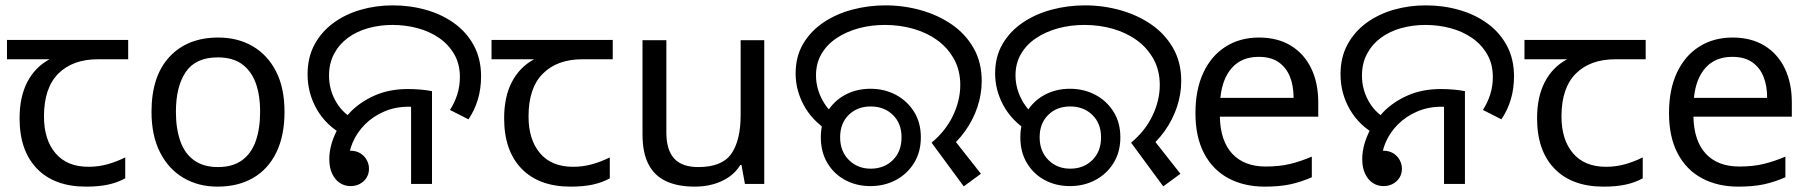

<svg xmlns="http://www.w3.org/2000/svg" viewBox="-20 -686 6753 716"><path d="M301 10Q183 10 118 -57Q53 -124 53 -245Q53 -325 82 -380.5Q111 -436 165 -465H6V-537H458V-465H345Q251 -465 197.5 -411.5Q144 -358 144 -252Q144 -165 187 -114.5Q230 -64 310 -64Q347 -64 381 -73.5Q415 -83 447 -99V-21Q418 -5 383 2.5Q348 10 301 10Z M1041 -269Q1041 -180 1010.5 -117.5Q980 -55 924 -22.5Q868 10 791 10Q720 10 664.5 -22.5Q609 -55 577 -117.5Q545 -180 545 -269Q545 -402 612 -474Q679 -546 794 -546Q867 -546 922.5 -513.5Q978 -481 1009.5 -419.5Q1041 -358 1041 -269ZM636 -269Q636 -206 652.5 -159.5Q669 -113 704 -88Q739 -63 793 -63Q847 -63 882 -88Q917 -113 933.5 -159.5Q950 -206 950 -269Q950 -333 933 -378Q916 -423 881.5 -447.5Q847 -472 792 -472Q710 -472 673 -418Q636 -364 636 -269Z M1262 -182Q1197 -217 1162 -277.5Q1127 -338 1127 -409Q1127 -472 1153 -520Q1179 -568 1223.5 -600.5Q1268 -633 1325 -649.5Q1382 -666 1445 -666Q1510 -666 1569.5 -649Q1629 -632 1675 -598.5Q1721 -565 1747.5 -515.5Q1774 -466 1774 -401Q1774 -355 1762 -315Q1750 -275 1727 -241L1658 -276Q1675 -302 1685 -333Q1695 -364 1695 -399Q1695 -447 1674 -483.5Q1653 -520 1617.5 -544.5Q1582 -569 1537 -581Q1492 -593 1444 -593Q1396 -593 1353 -581Q1310 -569 1277.5 -545Q1245 -521 1226 -485.5Q1207 -450 1207 -404Q1207 -355 1230 -312Q1253 -269 1296 -243L1262 -182ZM1287 8Q1265 8 1247 -4Q1229 -16 1218.5 -38.5Q1208 -61 1208 -92Q1208 -136 1228 -182Q1248 -228 1285.5 -267Q1323 -306 1377.5 -330Q1432 -354 1501 -354Q1523 -354 1547.5 -352Q1572 -350 1591 -346V0H1513V-310L1558 -283Q1543 -286 1529.5 -287Q1516 -288 1504 -288Q1454 -288 1412.5 -270Q1371 -252 1341.5 -222.5Q1312 -193 1296 -156.5Q1280 -120 1280 -84Q1280 -69 1287 -56.5Q1294 -44 1302 -33L1244 -96Q1246 -106 1252.5 -112Q1259 -118 1268 -121Q1277 -124 1286 -124Q1308 -124 1323.5 -114.5Q1339 -105 1347.5 -89.5Q1356 -74 1356 -57Q1356 -38 1347 -23.5Q1338 -9 1322.5 -0.5Q1307 8 1287 8Z M2108 10Q1990 10 1925 -57Q1860 -124 1860 -245Q1860 -325 1889 -380.5Q1918 -436 1972 -465H1813V-537H2265V-465H2152Q2058 -465 2004.5 -411.5Q1951 -358 1951 -252Q1951 -165 1994 -114.5Q2037 -64 2117 -64Q2154 -64 2188 -73.5Q2222 -83 2254 -99V-21Q2225 -5 2190 2.5Q2155 10 2108 10Z M2830 -536V0H2758L2745 -71H2741Q2724 -43 2697 -25Q2670 -7 2638 1.5Q2606 10 2571 10Q2507 10 2463.5 -10.5Q2420 -31 2398 -74Q2376 -117 2376 -185V-536H2465V-191Q2465 -127 2494 -95Q2523 -63 2584 -63Q2673 -63 2707.5 -113Q2742 -163 2742 -257V-536Z M3454 -154Q3507 -198 3534 -255Q3561 -312 3561 -369Q3561 -423 3538 -465Q3515 -507 3476 -535.5Q3437 -564 3386.5 -578.5Q3336 -593 3280 -593Q3228 -593 3182 -580.5Q3136 -568 3100 -544Q3064 -520 3043.5 -485Q3023 -450 3023 -405Q3023 -362 3042.5 -321.5Q3062 -281 3096 -254L3068 -198Q3007 -238 2977 -294.5Q2947 -351 2947 -412Q2947 -475 2975 -522.5Q3003 -570 3050.5 -602Q3098 -634 3158 -650Q3218 -666 3282 -666Q3350 -666 3414 -648Q3478 -630 3529 -595Q3580 -560 3610.5 -507Q3641 -454 3641 -384Q3641 -335 3625 -287Q3609 -239 3579 -197Q3549 -155 3507 -123L3523 -184L3638 -38L3574 9ZM3226 8Q3174 8 3132 -14.5Q3090 -37 3065.5 -78Q3041 -119 3041 -174Q3041 -229 3065.5 -269.5Q3090 -310 3132 -332.5Q3174 -355 3226 -355Q3278 -355 3320.5 -332.5Q3363 -310 3388.5 -269.5Q3414 -229 3414 -174Q3414 -119 3388.5 -78Q3363 -37 3320.5 -14.5Q3278 8 3226 8ZM3227 -57Q3277 -57 3309.5 -89Q3342 -121 3342 -174Q3342 -226 3309.5 -257.5Q3277 -289 3227 -289Q3177 -289 3145 -257.5Q3113 -226 3113 -174Q3113 -122 3145.5 -89.5Q3178 -57 3227 -57Z M4198 -154Q4251 -198 4278 -255Q4305 -312 4305 -369Q4305 -423 4282 -465Q4259 -507 4220 -535.5Q4181 -564 4130.5 -578.5Q4080 -593 4024 -593Q3972 -593 3926 -580.5Q3880 -568 3844 -544Q3808 -520 3787.5 -485Q3767 -450 3767 -405Q3767 -362 3786.5 -321.5Q3806 -281 3840 -254L3812 -198Q3751 -238 3721 -294.5Q3691 -351 3691 -412Q3691 -475 3719 -522.5Q3747 -570 3794.5 -602Q3842 -634 3902 -650Q3962 -666 4026 -666Q4094 -666 4158 -648Q4222 -630 4273 -595Q4324 -560 4354.5 -507Q4385 -454 4385 -384Q4385 -335 4369 -287Q4353 -239 4323 -197Q4293 -155 4251 -123L4267 -184L4382 -38L4318 9ZM3970 8Q3918 8 3876 -14.5Q3834 -37 3809.5 -78Q3785 -119 3785 -174Q3785 -229 3809.5 -269.5Q3834 -310 3876 -332.5Q3918 -355 3970 -355Q4022 -355 4064.5 -332.5Q4107 -310 4132.5 -269.5Q4158 -229 4158 -174Q4158 -119 4132.5 -78Q4107 -37 4064.5 -14.5Q4022 8 3970 8ZM3971 -57Q4021 -57 4053.5 -89Q4086 -121 4086 -174Q4086 -226 4053.5 -257.5Q4021 -289 3971 -289Q3921 -289 3889 -257.5Q3857 -226 3857 -174Q3857 -122 3889.5 -89.5Q3922 -57 3971 -57Z M4675 -546Q4744 -546 4793.5 -516Q4843 -486 4869.5 -431.5Q4896 -377 4896 -304V-251H4529Q4531 -160 4575.5 -112.5Q4620 -65 4700 -65Q4751 -65 4790.5 -74.5Q4830 -84 4872 -102V-25Q4831 -7 4791 1.5Q4751 10 4696 10Q4620 10 4561.5 -21Q4503 -52 4470.5 -113.5Q4438 -175 4438 -264Q4438 -352 4467.5 -415Q4497 -478 4550.5 -512Q4604 -546 4675 -546ZM4674 -474Q4611 -474 4574.5 -433.5Q4538 -393 4531 -321H4804Q4804 -367 4790 -401Q4776 -435 4747.5 -454.5Q4719 -474 4674 -474Z M5114 -182Q5049 -217 5014 -277.5Q4979 -338 4979 -409Q4979 -472 5005 -520Q5031 -568 5075.5 -600.5Q5120 -633 5177 -649.5Q5234 -666 5297 -666Q5362 -666 5421.5 -649Q5481 -632 5527 -598.5Q5573 -565 5599.5 -515.5Q5626 -466 5626 -401Q5626 -355 5614 -315Q5602 -275 5579 -241L5510 -276Q5527 -302 5537 -333Q5547 -364 5547 -399Q5547 -447 5526 -483.5Q5505 -520 5469.5 -544.5Q5434 -569 5389 -581Q5344 -593 5296 -593Q5248 -593 5205 -581Q5162 -569 5129.5 -545Q5097 -521 5078 -485.5Q5059 -450 5059 -404Q5059 -355 5082 -312Q5105 -269 5148 -243L5114 -182ZM5139 8Q5117 8 5099 -4Q5081 -16 5070.5 -38.5Q5060 -61 5060 -92Q5060 -136 5080 -182Q5100 -228 5137.5 -267Q5175 -306 5229.5 -330Q5284 -354 5353 -354Q5375 -354 5399.5 -352Q5424 -350 5443 -346V0H5365V-310L5410 -283Q5395 -286 5381.5 -287Q5368 -288 5356 -288Q5306 -288 5264.5 -270Q5223 -252 5193.5 -222.5Q5164 -193 5148 -156.5Q5132 -120 5132 -84Q5132 -69 5139 -56.5Q5146 -44 5154 -33L5096 -96Q5098 -106 5104.5 -112Q5111 -118 5120 -121Q5129 -124 5138 -124Q5160 -124 5175.5 -114.5Q5191 -105 5199.5 -89.5Q5208 -74 5208 -57Q5208 -38 5199 -23.5Q5190 -9 5174.5 -0.5Q5159 8 5139 8Z M5960 10Q5842 10 5777 -57Q5712 -124 5712 -245Q5712 -325 5741 -380.5Q5770 -436 5824 -465H5665V-537H6117V-465H6004Q5910 -465 5856.5 -411.5Q5803 -358 5803 -252Q5803 -165 5846 -114.5Q5889 -64 5969 -64Q6006 -64 6040 -73.5Q6074 -83 6106 -99V-21Q6077 -5 6042 2.5Q6007 10 5960 10Z M6441 -546Q6510 -546 6559.5 -516Q6609 -486 6635.5 -431.5Q6662 -377 6662 -304V-251H6295Q6297 -160 6341.5 -112.5Q6386 -65 6466 -65Q6517 -65 6556.5 -74.5Q6596 -84 6638 -102V-25Q6597 -7 6557 1.5Q6517 10 6462 10Q6386 10 6327.5 -21Q6269 -52 6236.5 -113.5Q6204 -175 6204 -264Q6204 -352 6233.5 -415Q6263 -478 6316.5 -512Q6370 -546 6441 -546ZM6440 -474Q6377 -474 6340.5 -433.5Q6304 -393 6297 -321H6570Q6570 -367 6556 -401Q6542 -435 6513.5 -454.5Q6485 -474 6440 -474Z"/></svg>

Font: oriya25
Style: Book
Weight: 400
Designer: Jelle Bosma - Monotype Design Team
Foundry: Monotype Imaging Inc.
Version: Version 2.003